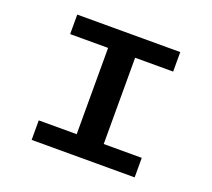

<svg xmlns="http://www.w3.org/2000/svg" viewBox="-119 -854 1113 1008"><g transform="rotate(20 437.5 -350.0)"><path d="M149.5 0V-109H361.5V-591H149.5V-700H725V-591H512.5V-109H725V0Z"/></g></svg>

Font: Trispace SemiExpanded SemiBold
Style: Regular
Weight: 600
Width: 6
Designer: Tyler Finck
Foundry: Etcetera Type Company
Version: Version 1.210; ttfautohint (v1.8.3)